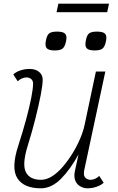

<svg xmlns="http://www.w3.org/2000/svg" viewBox="-20 -1005 640 1039"><path d="M76 -565 52 -602Q66 -616 90.5 -624Q115 -632 140 -632Q172 -632 191.5 -616Q211 -600 211 -574Q211 -546 200.5 -491.5Q190 -437 172 -365Q154 -293 129 -213Q99 -115 120 -73.5Q141 -32 202 -32Q232 -32 262.5 -51.5Q293 -71 321 -104Q349 -137 373 -176Q397 -215 414 -255.5Q431 -296 438 -330L499 -618H550L436 -85Q435 -80 434.5 -74.5Q434 -69 434 -65Q434 -50 444.5 -41Q455 -32 471 -32Q482 -32 494.5 -37.5Q507 -43 517 -53L541 -16Q527 -3 503 5.5Q479 14 453 14Q433 14 414.5 3.5Q396 -7 387.5 -27.5Q379 -48 385 -78L405 -170Q362 -90 310.5 -38Q259 14 201 14Q109 14 74 -40.5Q39 -95 79 -217Q103 -291 121 -357.5Q139 -424 149 -475Q159 -526 159 -553Q159 -568 149 -577Q139 -586 122 -586Q111 -586 98.5 -580.5Q86 -575 76 -565ZM492 -732Q459 -732 448.5 -744.5Q438 -757 445 -788Q450 -815 462.5 -824.5Q475 -834 505 -834Q538 -834 549 -822Q560 -810 553 -780Q547 -752 534.5 -742Q522 -732 492 -732ZM276 -732Q243 -732 232.5 -744.5Q222 -757 229 -788Q234 -815 246.5 -824.5Q259 -834 289 -834Q322 -834 333 -822Q344 -810 337 -780Q331 -752 318.5 -742Q306 -732 276 -732ZM286 -939 296 -985H570L560 -939Z"/></svg>

Font: Victor Mono Thin
Style: Italic
Weight: 100
Italic angle: -12°
Monospace: yes
Designer: Rune Bjørnerås
Version: Version 1.561;gftools[0.9.30]